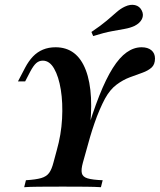

<svg xmlns="http://www.w3.org/2000/svg" viewBox="-20 -779 665 799"><path d="M80.6 0 87.9 -29Q129 -31.5 151.2 -37.9Q173.4 -44.4 184.3 -59.3Q195.2 -74.2 202.4 -102.4L216.1 -153.2Q234.7 -218.5 238.3 -284.7Q241.9 -350.8 233.1 -405.6Q224.2 -460.5 205.2 -493.5Q186.3 -526.6 158.1 -526.6Q142.7 -526.6 131 -516.5Q119.4 -506.5 105.6 -480.6L84.7 -440.3H54.8L84.7 -497.6Q99.2 -525 117.3 -544Q135.5 -562.9 158.9 -572.6Q182.3 -582.3 211.3 -582.3Q300.8 -582.3 337.1 -487.1Q373.4 -391.9 350.8 -218.5L336.3 -212.1Q365.3 -310.5 393.1 -380.6Q421 -450.8 449.2 -495.6Q477.4 -540.3 507.3 -561.3Q537.1 -582.3 569.4 -582.3Q595.2 -582.3 610.1 -569.8Q625 -557.3 625 -535.5Q625 -510.5 610.5 -497.6Q596 -484.7 572.2 -476.2Q548.4 -467.7 520.2 -457.3Q491.9 -446.8 464.9 -426.6Q437.9 -406.5 416.9 -368.5Q406.5 -349.2 394.8 -322.2Q383.1 -295.2 373 -265.7Q362.9 -236.3 354.8 -208.9L325 -102.4Q316.9 -73.4 320.6 -58.1Q324.2 -42.7 344.8 -36.7Q365.3 -30.6 407.3 -29L400 0Q376.6 -1.6 337.1 -2Q297.6 -2.4 241.1 -2.4Q183.1 -2.4 141.9 -2Q100.8 -1.6 80.6 0ZM367.7 -629 360.5 -646Q400 -672.6 424.2 -693.1Q448.4 -713.7 465.3 -728.6Q482.3 -743.5 500 -751.6Q522.6 -762.1 541.9 -757.7Q561.3 -753.2 570.2 -734.7Q579 -716.9 570.6 -699.6Q562.1 -682.3 539.5 -671Q521.8 -662.9 499.6 -658.9Q477.4 -654.8 446 -649.2Q414.5 -643.5 367.7 -629Z"/></svg>

Font: Playfair 5pt SemiExpanded Light
Style: Bold Italic
Weight: 700
Italic angle: -15.6°
Version: Version 2.001;gftools[0.9.30]